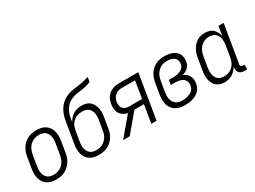

<svg xmlns="http://www.w3.org/2000/svg" viewBox="-46 -1338 2591 1948"><g transform="rotate(-30 1250.0 -363.5)"><path d="M201 8Q173 8 145.5 2Q118 -4 96 -19Q74 -34 59.5 -56.5Q45 -79 38.5 -105.5Q32 -132 32.5 -160.5Q33 -189 38 -218L58 -338Q62 -363 70 -387.5Q78 -412 92.5 -435Q107 -458 127.5 -476.5Q148 -495 172 -507Q196 -519 221.5 -523.5Q247 -528 272 -528Q300 -528 327.5 -522Q355 -516 377 -501Q399 -486 414 -463.5Q429 -441 435.5 -414.5Q442 -388 441.5 -359.5Q441 -331 436 -302L416 -182Q412 -157 404 -132.5Q396 -108 381.5 -85Q367 -62 346.5 -43.5Q326 -25 302 -13Q278 -1 252 3.5Q226 8 201 8ZM201 -47Q220 -47 239 -51Q258 -55 275.5 -64.5Q293 -74 307.5 -88Q322 -102 331.5 -119Q341 -136 347 -154.5Q353 -173 356 -191L376 -311Q380 -331 380.5 -350.5Q381 -370 377.5 -388.5Q374 -407 365.5 -423.5Q357 -440 342.5 -451.5Q328 -463 309.5 -468Q291 -473 272 -473Q253 -473 234.5 -469Q216 -465 198.5 -455.5Q181 -446 166.5 -432Q152 -418 142 -401Q132 -384 126 -365.5Q120 -347 117 -329L97 -209Q94 -189 93.5 -169.5Q93 -150 96 -131.5Q99 -113 108 -96.5Q117 -80 131 -68.5Q145 -57 163.5 -52Q182 -47 201 -47Z M702 8Q673 8 646 2.5Q619 -3 597 -17.5Q575 -32 560 -54Q545 -76 538.5 -102Q532 -128 532 -156Q532 -184 537 -212L573 -428Q577 -456 583 -484Q589 -512 599.5 -539Q610 -566 627 -591Q644 -616 666 -636Q688 -656 715.5 -669.5Q743 -683 771 -690Q799 -697 827 -700.5Q855 -704 883.5 -708Q912 -712 940 -719Q968 -726 995 -735L986 -680Q959 -669 931 -662Q903 -655 875 -651Q847 -647 819 -643.5Q791 -640 763.5 -629.5Q736 -619 712 -600Q688 -581 672 -556Q656 -531 648 -503.5Q640 -476 635 -448L630 -416Q642 -439 659.5 -458Q677 -477 698.5 -490Q720 -503 744.5 -508.5Q769 -514 792 -514Q819 -514 844.5 -507.5Q870 -501 888.5 -485Q907 -469 919 -447Q931 -425 936 -399.5Q941 -374 940 -347.5Q939 -321 934 -294L915 -177Q911 -152 903 -128Q895 -104 880 -81.5Q865 -59 845 -41Q825 -23 801 -12Q777 -1 751.5 3.5Q726 8 702 8ZM702 -47Q720 -47 738.5 -50.5Q757 -54 774.5 -63Q792 -72 806 -85.5Q820 -99 830.5 -115.5Q841 -132 847 -150Q853 -168 856 -186L875 -303Q878 -322 878.5 -341.5Q879 -361 875 -379Q871 -397 862.5 -412.5Q854 -428 839.5 -439Q825 -450 807 -454.5Q789 -459 769 -459Q752 -459 734 -456Q716 -453 699 -445Q682 -437 667.5 -424Q653 -411 642 -395Q631 -379 625.5 -361.5Q620 -344 617 -327L596 -203Q593 -184 592.5 -165Q592 -146 596 -127.5Q600 -109 609 -93.5Q618 -78 632 -67Q646 -56 664 -51.5Q682 -47 702 -47Z M1063 0H986L1166 -213Q1139 -217 1115.5 -232Q1092 -247 1078 -270Q1064 -293 1062 -321.5Q1060 -350 1064 -379Q1068 -398 1074.5 -417.5Q1081 -437 1093.5 -454.5Q1106 -472 1123 -485Q1140 -498 1159.5 -506Q1179 -514 1199 -517Q1219 -520 1239 -520H1464L1378 0H1317L1351 -210H1240ZM1206 -265H1361L1394 -465H1239Q1219 -465 1199 -459.5Q1179 -454 1162.5 -440.5Q1146 -427 1136.5 -408Q1127 -389 1124 -370Q1120 -349 1123 -329Q1126 -309 1137 -294Q1148 -279 1167 -272Q1186 -265 1206 -265Z M1708 8Q1679 8 1651 2Q1623 -4 1600.5 -18.5Q1578 -33 1562 -55Q1546 -77 1539 -104Q1532 -131 1532.5 -160Q1533 -189 1538 -218L1558 -338Q1562 -362 1570 -387Q1578 -412 1591.5 -434.5Q1605 -457 1625 -475.5Q1645 -494 1668.5 -506Q1692 -518 1717.5 -523Q1743 -528 1768 -528Q1792 -528 1815 -525Q1838 -522 1859 -514.5Q1880 -507 1897.5 -493.5Q1915 -480 1926 -461Q1937 -442 1940 -418.5Q1943 -395 1939 -372Q1936 -354 1928.5 -336.5Q1921 -319 1906.5 -305.5Q1892 -292 1875 -283Q1858 -274 1841 -268Q1861 -260 1877.5 -246.5Q1894 -233 1904 -214Q1914 -195 1916.5 -172.5Q1919 -150 1915 -128Q1911 -106 1901.5 -85Q1892 -64 1875.5 -47.5Q1859 -31 1838 -20Q1817 -9 1795.5 -3Q1774 3 1752 5.5Q1730 8 1708 8ZM1708 -47Q1723 -47 1738.5 -48.5Q1754 -50 1769 -54Q1784 -58 1799 -65Q1814 -72 1826 -82.5Q1838 -93 1845.5 -107.5Q1853 -122 1855 -137Q1860 -162 1851.5 -184.5Q1843 -207 1824 -220Q1805 -233 1782 -237.5Q1759 -242 1734 -242H1685L1694 -297H1743Q1757 -297 1771 -298.5Q1785 -300 1799 -303.5Q1813 -307 1827 -313Q1841 -319 1852 -328.5Q1863 -338 1870 -351.5Q1877 -365 1879 -379Q1883 -401 1875.5 -421Q1868 -441 1851 -453Q1834 -465 1812 -469Q1790 -473 1768 -473Q1750 -473 1731.5 -469Q1713 -465 1696 -455.5Q1679 -446 1665 -431.5Q1651 -417 1641 -400Q1631 -383 1625.5 -365Q1620 -347 1617 -329L1597 -209Q1594 -189 1593.5 -169Q1593 -149 1597 -130Q1601 -111 1611 -95Q1621 -79 1635.5 -67.5Q1650 -56 1669 -51.5Q1688 -47 1708 -47Z M2175 8Q2148 8 2123 0.5Q2098 -7 2079 -23.5Q2060 -40 2049.5 -63Q2039 -86 2034.5 -111.5Q2030 -137 2031.5 -164Q2033 -191 2038 -218L2058 -338Q2061 -361 2068 -384Q2075 -407 2086.5 -429Q2098 -451 2114.5 -470.5Q2131 -490 2152 -503Q2173 -516 2197 -522Q2221 -528 2244 -528Q2271 -528 2296 -521Q2321 -514 2339.5 -497.5Q2358 -481 2369 -458.5Q2380 -436 2385 -411L2403 -520H2464L2390 -77Q2389 -71 2390 -65Q2391 -59 2394.5 -55Q2398 -51 2403.5 -49Q2409 -47 2415 -47H2435V8H2406Q2388 8 2371.5 3.5Q2355 -1 2344 -13Q2333 -25 2329.5 -42Q2326 -59 2329 -77L2331 -87Q2318 -65 2301.5 -46.5Q2285 -28 2264.5 -15.5Q2244 -3 2220.5 2.5Q2197 8 2175 8ZM2198 -47Q2215 -47 2233.5 -50.5Q2252 -54 2269 -63Q2286 -72 2299.5 -85.5Q2313 -99 2323 -115.5Q2333 -132 2338.5 -149.5Q2344 -167 2347 -185L2367 -305Q2371 -325 2371.5 -344.5Q2372 -364 2369 -383Q2366 -402 2358.5 -419Q2351 -436 2337.5 -448.5Q2324 -461 2305.5 -467Q2287 -473 2267 -473Q2249 -473 2230.5 -469Q2212 -465 2195 -455Q2178 -445 2164.5 -431Q2151 -417 2141 -400Q2131 -383 2125.5 -365Q2120 -347 2117 -329L2097 -209Q2094 -189 2093.5 -170Q2093 -151 2096 -132.5Q2099 -114 2107 -97.5Q2115 -81 2128.5 -69Q2142 -57 2160 -52Q2178 -47 2198 -47Z"/></g></svg>

Font: Iosevka Light
Style: Italic
Weight: 300
Italic angle: -9°
Monospace: yes
Designer: Belleve Invis
Foundry: Belleve Invis
Version: Version 32.5.0; ttfautohint (v1.8.4)